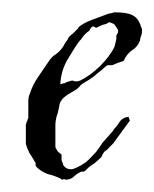

<svg xmlns="http://www.w3.org/2000/svg" viewBox="-20 -289 251 312"><path d="M82 3Q80 3 78 1Q74 -1 68.5 -3Q63 -5 58 -6Q47 -10 39 -18Q37 -21 38 -22Q38 -25 36 -27Q34 -31 32 -34Q30 -37 28 -40Q24 -48 22 -55V-87Q23 -88 23 -89.5Q23 -91 24 -92Q25 -94 25 -95Q25 -96 26 -97V-124Q26 -132 29 -138Q33 -151 42 -164L59 -189Q64 -197 71 -201Q79 -207 83 -214Q84 -216 85 -217.5Q86 -219 87 -221Q89 -223 90 -225Q91 -227 92 -229Q96 -233 98 -234L107 -243Q107 -244 109 -246Q117 -252 127.5 -256Q138 -260 149 -264L157 -267Q160 -267 166 -269Q185 -269 194 -265Q205 -260 209 -246Q212 -242 210 -232Q209 -231 209 -230Q209 -229 208 -227Q208 -223 207 -222Q203 -212 194 -207Q185 -200 181 -190L172 -187L162 -183H155Q152 -182 145 -175Q141 -172 138.5 -170Q136 -168 134 -166Q131 -164 128.5 -162Q126 -160 124 -159L114 -153Q111 -151 109 -148Q105 -144 103 -143Q101 -142 98 -140Q95 -138 91 -136Q81 -129 80 -126Q77 -123 76 -115Q75 -110 74 -106Q73 -102 72 -100Q71 -96 70.5 -92.5Q70 -89 70 -84V-51Q70 -49 71 -48L73 -44L76 -41L80 -38V-31Q80 -27 82 -24Q82 -21 85 -18Q89 -14 95 -14Q97 -14 99 -14.5Q101 -15 103 -16Q112 -20 119 -25Q124 -29 128 -33.5Q132 -38 136 -42Q140 -47 143.5 -52.5Q147 -58 151 -62L159 -71Q162 -74 166 -80Q171 -85 175 -92Q181 -99 189 -99Q191 -93 191 -93L164 -56L157 -49Q155 -46 149 -42Q147 -38 146 -37Q146 -35 144 -33L134 -24Q131 -22 128 -20Q125 -18 123 -16L118 -11Q117 -10 112 -10Q105 -7 100 -2Q95 3 86 3Q84 1 82 3ZM78 -152Q84 -154 86 -154Q88 -156 89.5 -156Q91 -156 93 -157Q98 -159 101 -157Q104 -156 110 -158Q125 -165 142 -181Q159 -198 166 -213L169 -225V-231Q169 -231 171 -235Q172 -235 172 -240L167 -248Q165 -251 157 -253Q154 -250 148 -249Q140 -246 139 -245Q136 -243 134 -245Q131 -247 129 -245Q126 -242 125 -239Q122 -237 120 -235Q118 -233 116 -231Q112 -225 108 -221Q103 -214 98.5 -206.5Q94 -199 89 -191Q79 -173 78 -152Z"/></svg>

Font: Estonia
Style: Regular
Weight: 400
Designer: Robert E. Leuschke
Foundry: Robert E. Leuschke
Version: Version 1.014; ttfautohint (v1.8.3)